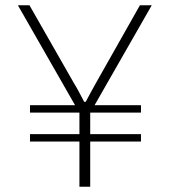

<svg xmlns="http://www.w3.org/2000/svg" viewBox="-20 -710 646 730"><path d="M557 -690 319 -274H286L48 -690H92L261 -394Q271 -378 281 -359Q291 -340 300 -323H306Q315 -340 325 -358.5Q335 -377 344 -393L512 -690ZM323 -313V0H282V-313ZM516 -200V-172H94V-200ZM516 -310V-282H94V-310Z"/></svg>

Font: Exo 2 ExtraLight
Style: Regular
Weight: 250
Designer: Natanael Gama
Foundry: Natanael Gama
Version: Version 2.010